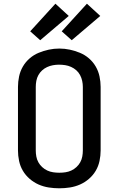

<svg xmlns="http://www.w3.org/2000/svg" viewBox="-20 -1008 640 1036"><path d="M300 8Q271 8 242.5 3.5Q214 -1 188 -12.5Q162 -24 140 -43Q118 -62 103.5 -86.5Q89 -111 83 -139.5Q77 -168 77 -196V-539Q77 -567 83 -595.5Q89 -624 103.5 -649Q118 -674 140 -693Q162 -712 188.5 -723Q215 -734 243 -740Q271 -746 300 -746Q329 -746 357 -740Q385 -734 411.5 -723Q438 -712 460 -693Q482 -674 496.5 -649Q511 -624 517 -595.5Q523 -567 523 -539V-196Q523 -168 517 -139.5Q511 -111 496.5 -86.5Q482 -62 460 -43Q438 -24 412 -12.5Q386 -1 357.5 3.5Q329 8 300 8ZM300 -76Q317 -76 333.5 -78.5Q350 -81 365 -88Q380 -95 392.5 -106.5Q405 -118 413 -132.5Q421 -147 424 -163.5Q427 -180 427 -196V-539Q427 -555 423.5 -571.5Q420 -588 412 -603Q404 -618 391.5 -629Q379 -640 363.5 -647Q348 -654 331.5 -656.5Q315 -659 298 -659Q282 -659 265.5 -656Q249 -653 234 -646Q219 -639 207 -628Q195 -617 187 -602.5Q179 -588 176 -571.5Q173 -555 173 -539V-196Q173 -180 176 -163.5Q179 -147 187 -132.5Q195 -118 207.5 -106.5Q220 -95 235 -88Q250 -81 266.5 -78.5Q283 -76 300 -76ZM367 -791 313 -839 449 -988 521 -922ZM197 -791 143 -839 279 -988 351 -922Z"/></svg>

Font: Iosevka Custom Medium Extended
Style: Regular
Weight: 500
Width: 7
Monospace: yes
Designer: Belleve Invis
Foundry: Belleve Invis
Version: Version 11.2.4; ttfautohint (v1.8.4)